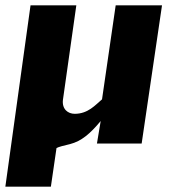

<svg xmlns="http://www.w3.org/2000/svg" viewBox="-22 -536 641 717"><path d="M-2 161H168L189 17C195 13 218 7 240 2C282 -9 314 -36 354 -84L340 0H507L583 -516H410L359 -165C334 -144 307 -111 257 -111C232 -111 209 -128 213 -163L263 -516H92Z"/></svg>

Font: United Sans ExtraBold
Style: Italic
Weight: 800
Italic angle: -8°
Designer: Pablo Impallari, Rodrigo Fuenzalida (Modified by Dan O. Williams)
Version: Version 1.000;PS 001.000;hotconv 1.0.88;makeotf.lib2.5.64775